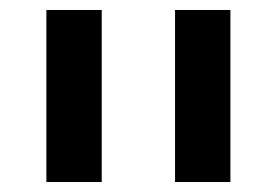

<svg xmlns="http://www.w3.org/2000/svg" viewBox="-20 -628 555 385"><path d="M331 -608H442V-263H331ZM73 -608H184V-263H73Z"/></svg>

Font: IBM Plex Sans Hebrew Medium
Style: Regular
Weight: 500
Designer: Mike Abbink, Paul van der Laan, Pieter van Rosmalen, Yanek Iontef
Foundry: Bold Monday
Version: Version 1.2